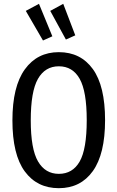

<svg xmlns="http://www.w3.org/2000/svg" viewBox="-20 -973 615 1005"><path d="M530 -344Q530 -167 466 -77.5Q402 12 288 12Q174 12 109.5 -76Q45 -164 45 -343Q45 -520 110 -610Q175 -700 288 -700Q402 -700 466 -611.5Q530 -523 530 -344ZM141 -343Q141 -193 179 -128Q217 -63 288 -63Q360 -63 397 -127.5Q434 -192 434 -344Q434 -495 397 -560.5Q360 -626 288 -626Q216 -626 178.5 -560Q141 -494 141 -343ZM184 -953 254 -783 205 -761 115 -916ZM311 -953 374 -788 325 -766 243 -916Z"/></svg>

Font: Fira Sans Extra Condensed
Style: Regular
Weight: 400
Width: 1
Designer: Carrois Corporate & Edenspiekermann AG
Foundry: Carrois Corporate GbR & Edenspiekermann AG
Version: Version 4.203